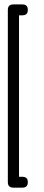

<svg xmlns="http://www.w3.org/2000/svg" viewBox="-20 -776 200 872"><path d="M66.4 -706.5H81.5C98.1 -706.5 106.4 -714.7 106.4 -731C106.4 -747.6 98.1 -755.9 81.5 -755.9H40.5C23.9 -755.9 15.6 -747.6 15.6 -731V51.3C15.6 67.9 23.9 76.2 40.5 76.2H81.5C98.1 76.2 106.4 67.9 106.4 51.3C106.4 35 98.1 26.9 81.5 26.9H66.4Z"/></svg>

Font: Nathan
Style: Regular
Weight: 400
Designer: Peter Wiegel
Foundry: Peter Wiegel
Version: Version 1.001 2009